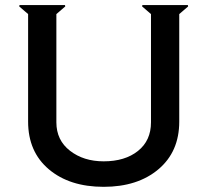

<svg xmlns="http://www.w3.org/2000/svg" viewBox="-20 -720 810 750"><path d="M535.2 -694.8 536.1 -700.2H713.9L714.8 -694.8L680.2 -665V-245.1Q680.2 -127.4 598.9 -58.8Q517.6 9.8 384.8 9.8Q252 9.8 170.9 -58.6Q89.8 -127 89.8 -245.1V-665L55.2 -694.8L56.2 -700.2H233.9L234.9 -694.8L200.2 -665V-242.2Q200.2 -172.4 253.4 -131.1Q306.6 -89.8 384.8 -89.8Q468.3 -89.8 519 -130.4Q569.8 -170.9 569.8 -242.2V-665Z"/></svg>

Font: Tiffany Gothic CC
Style: Regular
Weight: 400
Designer: indestructible type*
Foundry: Cowboy Collective
Version: Version 1.000